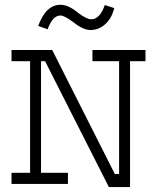

<svg xmlns="http://www.w3.org/2000/svg" viewBox="-20 -755 626 788"><path d="M27.3 -549.8H194.3L451.2 -41H468.8V-503.9H359.4V-549.8H577.1V-503.9H513.7V12.7H426.8L165 -503.9H148.4V-45.9H258.8V0H27.3V-45.9H103.5V-503.9H27.3ZM410.2 -734.4 449.2 -721.7Q447.3 -719.7 447.3 -714.8Q435.5 -675.8 409.7 -653.8Q383.8 -631.8 351.6 -631.8Q321.3 -631.8 282.2 -663.1Q244.1 -691.4 228.5 -691.4Q197.3 -691.4 177.7 -640.6L175.8 -634.8L136.7 -648.4Q168 -735.4 228.5 -735.4Q261.7 -735.4 300.8 -702.1Q335.9 -675.8 354.5 -675.8Q389.6 -675.8 410.2 -734.4Z"/></svg>

Font: Thabit
Style: Regular
Weight: 500
Designer: Regenerated by Nadim Shaikli
Foundry: MAK Alagha
Version: 0.01